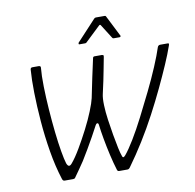

<svg xmlns="http://www.w3.org/2000/svg" viewBox="-73 -699 784 773"><g transform="rotate(-10 319.5 -312.5)"><path d="M131 0Q127 0 125 -1.5Q123 -3 121 -7Q103 -63 92.5 -126.5Q82 -190 77 -252.5Q72 -315 71 -369.5Q70 -424 73 -462Q73 -467 75 -469.5Q77 -472 81 -472H107Q116 -472 115 -464Q112 -432 113 -387Q114 -342 117.5 -293Q121 -244 126 -198.5Q131 -153 137 -118.5Q143 -84 148 -68Q156 -46 170 -63Q187 -83 207 -117Q227 -151 246 -188Q265 -225 278 -257.5Q291 -290 295 -308Q298 -322 302.5 -344.5Q307 -367 312 -390.5Q317 -414 321.5 -434Q326 -454 328 -464Q329 -472 335 -472H365Q367 -472 370 -471Q373 -470 372 -464Q368 -445 361.5 -409.5Q355 -374 342 -317Q338 -300 339 -271.5Q340 -243 344.5 -211Q349 -179 354.5 -147.5Q360 -116 365 -92.5Q370 -69 374 -59Q377 -45 388 -58Q404 -77 426.5 -114Q449 -151 473 -198Q497 -245 521 -294Q545 -343 564 -388Q583 -433 593 -464Q596 -472 604 -472H634Q638 -472 639 -470.5Q640 -469 638 -463Q627 -431 609 -389.5Q591 -348 568 -299.5Q545 -251 518 -200Q491 -149 460.5 -100Q430 -51 398 -7Q395 -3 392.5 -1.5Q390 0 387 0H354Q350 0 348 -1.5Q346 -3 345 -6Q336 -35 328 -70Q320 -105 314 -138.5Q308 -172 305 -197Q304 -205 299.5 -204.5Q295 -204 292 -198Q281 -177 268.5 -154.5Q256 -132 242.5 -109Q229 -86 216 -65Q206 -50 195.5 -35Q185 -20 175 -6Q173 -2 170 -1Q167 0 165 0ZM284 -530Q281 -530 281 -532.5Q281 -535 282 -537L361 -622Q364 -625 368 -625H404Q408 -625 409 -622L452 -537Q454 -535 452.5 -532.5Q451 -530 448 -530H424Q420 -530 418 -534L382 -591Q379 -595 375 -591L315 -534Q312 -530 308 -530Z"/></g></svg>

Font: Glory ExtraLight
Style: Italic
Weight: 250
Italic angle: -12°
Version: Version 1.011